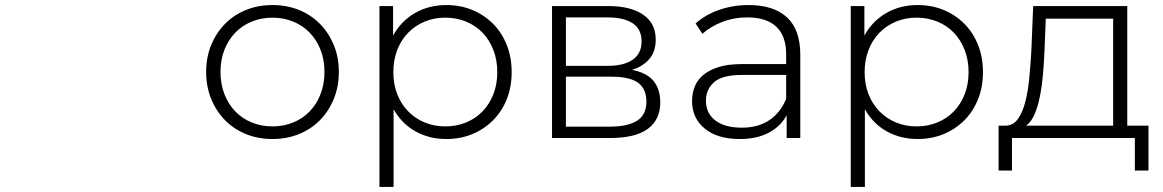

<svg xmlns="http://www.w3.org/2000/svg" viewBox="-20 -547 4611 761"><path d="M1060 4Q1003 4 955 -15.5Q907 -35 872 -70.5Q837 -106 817 -155Q797 -204 797 -262Q797 -320 817 -368.5Q837 -417 872 -452.5Q907 -488 955 -507.5Q1003 -527 1060 -527Q1117 -527 1165 -507.5Q1213 -488 1248 -452.5Q1283 -417 1303 -368.5Q1323 -320 1323 -262Q1323 -204 1303 -155Q1283 -106 1248 -70.5Q1213 -35 1165 -15.5Q1117 4 1060 4ZM1060 -46Q1104 -46 1142 -61.5Q1180 -77 1207.5 -105.5Q1235 -134 1250.5 -174Q1266 -214 1266 -262Q1266 -310 1250.5 -349.5Q1235 -389 1207.5 -417.5Q1180 -446 1142 -461.5Q1104 -477 1060 -477Q1016 -477 978 -461.5Q940 -446 912.5 -417.5Q885 -389 869.5 -349.5Q854 -310 854 -262Q854 -214 869.5 -174Q885 -134 912.5 -105.5Q940 -77 978 -61.5Q1016 -46 1060 -46Z M1745 -46Q1789 -46 1827 -61.5Q1865 -77 1892.5 -105.5Q1920 -134 1935.5 -173.5Q1951 -213 1951 -261Q1951 -309 1935.5 -349Q1920 -389 1892.5 -417.5Q1865 -446 1827 -461.5Q1789 -477 1745 -477Q1701 -477 1663.5 -461.5Q1626 -446 1598 -417.5Q1570 -389 1554.5 -349Q1539 -309 1539 -261Q1539 -213 1554.5 -173.5Q1570 -134 1598 -105.5Q1626 -77 1663.5 -61.5Q1701 -46 1745 -46ZM1540 194H1484V-523H1538V-406Q1570 -464 1625 -495.5Q1680 -527 1749 -527Q1805 -527 1852 -507.5Q1899 -488 1934 -453Q1969 -418 1988.5 -369Q2008 -320 2008 -261Q2008 -202 1988.5 -153.5Q1969 -105 1934 -70Q1899 -35 1852 -15.5Q1805 4 1749 4Q1681 4 1626.5 -26.5Q1572 -57 1540 -114Z M2223 -243V-45H2396Q2468 -45 2505 -68.5Q2542 -92 2542 -144Q2542 -195 2509 -219Q2476 -243 2404 -243ZM2223 -478V-286H2388Q2453 -286 2488 -310.5Q2523 -335 2523 -383Q2523 -431 2488 -454.5Q2453 -478 2388 -478ZM2168 0V-523H2391Q2479 -523 2529 -489Q2579 -455 2579 -390Q2579 -343 2554 -313.5Q2529 -284 2485 -270Q2543 -259 2570 -226.5Q2597 -194 2597 -141Q2597 -73 2548 -36.5Q2499 0 2398 0Z M3096 -250H2922Q2842 -250 2810 -221Q2778 -192 2778 -148Q2778 -98 2815.5 -69.5Q2853 -41 2920 -41Q2985 -41 3029 -70.5Q3073 -100 3096 -155ZM2912 4Q2823 4 2773 -37.5Q2723 -79 2723 -146Q2723 -176 2733 -202.5Q2743 -229 2766.5 -249Q2790 -269 2827.5 -281Q2865 -293 2920 -293H3096V-332Q3096 -404 3057 -441Q3018 -478 2942 -478Q2889 -478 2842.5 -460Q2796 -442 2764 -413L2737 -454Q2776 -489 2831 -508Q2886 -527 2947 -527Q3047 -527 3099.5 -478Q3152 -429 3152 -330V0H3098V-90Q3074 -46 3027 -21Q2980 4 2912 4Z M3613 -46Q3657 -46 3695 -61.5Q3733 -77 3760.5 -105.5Q3788 -134 3803.5 -173.5Q3819 -213 3819 -261Q3819 -309 3803.5 -349Q3788 -389 3760.5 -417.5Q3733 -446 3695 -461.5Q3657 -477 3613 -477Q3569 -477 3531.5 -461.5Q3494 -446 3466 -417.5Q3438 -389 3422.5 -349Q3407 -309 3407 -261Q3407 -213 3422.5 -173.5Q3438 -134 3466 -105.5Q3494 -77 3531.5 -61.5Q3569 -46 3613 -46ZM3408 194H3352V-523H3406V-406Q3438 -464 3493 -495.5Q3548 -527 3617 -527Q3673 -527 3720 -507.5Q3767 -488 3802 -453Q3837 -418 3856.5 -369Q3876 -320 3876 -261Q3876 -202 3856.5 -153.5Q3837 -105 3802 -70Q3767 -35 3720 -15.5Q3673 4 3617 4Q3549 4 3494.5 -26.5Q3440 -57 3408 -114Z M4392 -49V-473H4125L4120 -347Q4118 -300 4114 -253.5Q4110 -207 4102 -166.5Q4094 -126 4081 -95Q4068 -64 4047 -49ZM3991 129H3938V-49H3969Q3998 -51 4016 -77.5Q4034 -104 4044.5 -146Q4055 -188 4060 -241.5Q4065 -295 4068 -350L4075 -523H4448V-49H4532V129H4478V0H3991Z"/></svg>

Font: Montserrat-Alt1 Light
Style: Regular
Weight: 300
Designer: Differentunic
Foundry: Differentunic
Version: Version 7.222